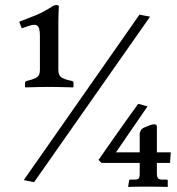

<svg xmlns="http://www.w3.org/2000/svg" viewBox="-20 -659 700 760"><path d="M138 -383V-515Q138 -540 133 -550.5Q128 -561 116 -561Q108 -561 95.5 -557Q83 -553 66 -547L56 -573Q93 -587 121.5 -598.5Q150 -610 186 -633Q189 -635 193.5 -637Q198 -639 203 -639Q213 -639 213 -633Q213 -633 212 -615Q211 -597 211 -576V-383Q211 -362 221.5 -354Q232 -346 254 -341L263 -339Q271 -337 271 -331V-315L269 -313Q269 -313 253 -313.5Q237 -314 215 -314.5Q193 -315 173 -315Q156 -315 134 -314.5Q112 -314 96.5 -313.5Q81 -313 81 -313L79 -315V-331Q79 -337 87 -339L95 -341Q118 -347 128 -354.5Q138 -362 138 -383ZM532 -601 574 -593 115 62 74 54ZM601 -157V-56H656L653 -14H601V27Q601 41 605.5 46.5Q610 52 624 52H640Q644 52 644 56V81Q644 81 630 80.5Q616 80 597 80Q578 80 562 80Q548 80 530 80Q512 80 499.5 80.5Q487 81 487 81L491 56Q491 52 495 52H510Q524 52 528.5 48Q533 44 533 28V-14H382L370 -26Q393 -59 421.5 -100Q450 -141 478.5 -180.5Q507 -220 527 -248L564 -238L439 -56H533V-129Q533 -134 535.5 -139Q538 -144 539 -146Q543 -151 553.5 -155.5Q564 -160 574.5 -163.5Q585 -167 589 -167Q593 -167 597 -165.5Q601 -164 601 -157Z"/></svg>

Font: Libertinus Serif SemiBold
Style: Regular
Weight: 600
Designer: Philipp H. Poll, Khaled Hosny
Foundry: Caleb Maclennan
Version: Version 7.051;RELEASE